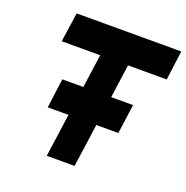

<svg xmlns="http://www.w3.org/2000/svg" viewBox="-126 -817 906 933"><g transform="rotate(20 327.5 -350.0)"><path d="M114 -700 92 -548H291L214 0H358L435 -548H635L655 -700ZM138 -223H503L524 -375H158Z"/></g></svg>

Font: Unageo
Style: ExtraBold-Italic
Weight: 800
Designer: Richard Sepsi
Foundry: Richard Sepsi
Version: Version 2.000